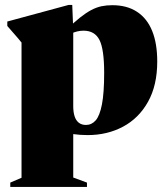

<svg xmlns="http://www.w3.org/2000/svg" viewBox="-20 -531 680 776"><path d="M401 -237Q401 -332 382 -369.5Q363 -407 317.5 -407Q304.5 -407 292.2 -404Q280 -401 269.5 -396.2Q259 -391.5 250 -385.5L246 -409Q278.5 -440 303.2 -459.8Q328 -479.5 349 -490.5Q370 -501.5 390.2 -505.8Q410.5 -510 434 -510Q493.5 -510 534 -483.2Q574.5 -456.5 595 -406Q615.5 -355.5 615.5 -282.5Q615.5 -186 578.2 -119.5Q541 -53 477.2 -19Q413.5 15 334 15Q304.5 15 275.8 11Q247 7 219 -1.5Q191 -10 162 -23.5H276V186.5L331.5 207V224.5H21.5V207L67 187.5V-359Q60 -368 53.5 -375.5Q47 -383 37 -394.5Q27 -406 9.5 -426V-444L257 -511H272L276 -411.5V-101.5Q276 -78 281.5 -61Q287 -44 298.5 -35Q310 -26 327.5 -26Q350.5 -26 366.8 -44.5Q383 -63 392 -109Q401 -155 401 -237Z"/></svg>

Font: Newsreader 60pt ExtraBold
Style: Regular
Weight: 800
Designer: Hugues Gentile
Foundry: Production Type
Version: Version 1.003